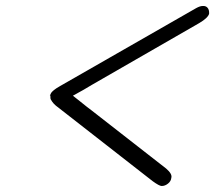

<svg xmlns="http://www.w3.org/2000/svg" viewBox="-20 -582 717 640"><path d="M148 -264 146 -262Q149 -270 151 -273Q153 -276 159.5 -281.5Q166 -287 180 -295L634 -555Q647 -562 655 -562Q665 -563 671 -557Q678 -550 677 -536Q673 -522 644 -505L286 -299Q262 -284 223 -263Q233 -255 247 -244Q261 -233 269.5 -226Q278 -219 284 -215L534 -20Q555 -2 551 11Q550 22 540 30Q530 38 519 38Q511 38 489 22L166 -230Q158 -237 154 -243Q150 -249 149 -251Q148 -253 148 -258Q148 -263 148 -264Z"/></svg>

Font: Coval
Style: ExtraLight Italic
Weight: 200
Foundry: Context Ltd
Version: Version 001.000